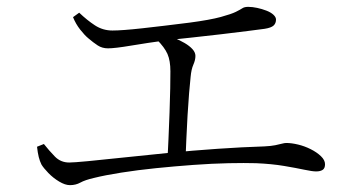

<svg xmlns="http://www.w3.org/2000/svg" viewBox="-20 -642 1040 560"><path d="M184 -102Q170 -102 152.5 -112.5Q135 -123 121 -137.5Q107 -152 101 -162Q96 -172 93 -184Q90 -196 88 -214L108 -222Q123 -203 140 -185.5Q157 -168 182 -168Q195 -168 237 -172Q279 -176 339.5 -182.5Q400 -189 471 -196Q542 -203 614.5 -208Q687 -213 751 -215Q771 -216 783 -218.5Q795 -221 802.5 -223Q810 -225 815 -225Q830 -225 849 -220.5Q868 -216 886 -207Q904 -198 916 -186.5Q928 -175 928 -163Q928 -151 921 -146.5Q914 -142 902 -142Q891 -142 867.5 -147Q844 -152 808.5 -158Q773 -164 727 -166Q694 -167 646.5 -166Q599 -165 544 -161Q489 -157 435 -151.5Q381 -146 333.5 -138.5Q286 -131 254 -123Q228 -117 214.5 -109.5Q201 -102 184 -102ZM468 -174Q470 -202 471.5 -239Q473 -276 474.5 -314Q476 -352 476.5 -384.5Q477 -417 477 -434Q477 -465 468.5 -484.5Q460 -504 437 -527L454 -544Q471 -538 487.5 -531.5Q504 -525 518.5 -516.5Q533 -508 541.5 -498.5Q550 -489 550 -479Q550 -467 544 -453.5Q538 -440 536 -418Q534 -400 531.5 -370Q529 -340 527 -305Q525 -270 523.5 -236Q522 -202 521 -175ZM295 -501Q278 -501 265 -509.5Q252 -518 238 -530Q227 -539 214 -555.5Q201 -572 193 -592L211 -605Q234 -583 257 -568Q280 -553 308 -553Q336 -553 395 -559.5Q454 -566 533 -576Q593 -584 624 -592.5Q655 -601 668 -607.5Q681 -614 687 -618Q693 -622 704 -622Q716 -622 730 -619Q744 -616 757 -611Q770 -606 777.5 -599Q785 -592 785 -585Q785 -574 778 -567.5Q771 -561 752 -558Q737 -556 702 -551.5Q667 -547 624 -542Q581 -537 539.5 -532.5Q498 -528 469 -525Q410 -517 362.5 -509Q315 -501 295 -501Z"/></svg>

Font: Noto Serif JP ExtraLight Light
Style: Regular
Weight: 300
Version: Version 2.003-H1;hotconv 1.1.1;makeotfexe 2.6.0